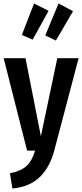

<svg xmlns="http://www.w3.org/2000/svg" viewBox="-20 -862 471 1099"><path d="M290 2Q264 98 206 153Q148 208 51 217L37 130Q100 117 131.5 88.5Q163 60 181 0H135L1 -529H126L214 -82L308 -529H430ZM175 -842 258 -800 167 -635 105 -662ZM315 -842 398 -798 300 -630 239 -659Z"/></svg>

Font: Fira Sans Extra Condensed Medium
Style: Regular
Weight: 500
Width: 1
Designer: Carrois Corporate & Edenspiekermann AG
Foundry: Carrois Corporate GbR & Edenspiekermann AG
Version: Version 4.203